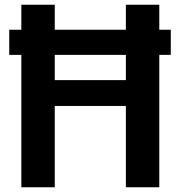

<svg xmlns="http://www.w3.org/2000/svg" viewBox="-20 -790 762 810"><path d="M70 0V-558.5H19V-664.5H70V-770H211V-664.5H511V-770H652V-664.5H700.5V-558.5H652V0H511V-343H211V0ZM211 -452H511V-558.5H211Z"/></svg>

Font: Junction
Style: Bold
Weight: 700
Designer: Caroline Hadilaksono
Foundry: Caroline Hadilaksono, Tyler Finck, The League of Moveable Type
Version: Version 2.000; ttfautohint (v1.8.3)